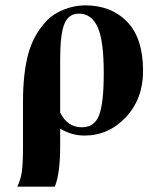

<svg xmlns="http://www.w3.org/2000/svg" viewBox="-20 -493 587 718"><path d="M295 14H296Q248 14 205 -12V54Q205 156 185 205H45Q58 177 62 147Q66 117 66 55V-113Q66 -220 86 -292.5Q106 -365 156 -417Q180 -442 219.5 -457.5Q259 -473 298 -473Q396 -473 455.5 -411.5Q515 -350 515 -228Q515 -123 450.5 -54.5Q386 14 295 14ZM205 -271V-72Q232 -17 286 -17Q333 -17 350.5 -62Q368 -107 368 -220Q368 -342 345 -392Q322 -442 275 -442Q236 -442 220.5 -403Q205 -364 205 -271Z"/></svg>

Font: STIX
Style: Bold
Weight: 700
Designer: MicroPress Inc., with final additions and corrections provided by Coen Hoffman, Elsevier (retired)
Version: Version 1.1.1